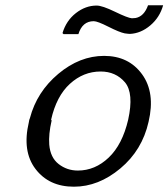

<svg xmlns="http://www.w3.org/2000/svg" viewBox="-20 -699 636 725"><path d="M220 -570 216 -574Q230 -621 266.5 -649.5Q303 -678 345 -678Q366 -678 414.5 -654.5Q463 -631 478 -630Q480 -630 485 -630.5Q490 -631 492 -631Q524 -637 539 -679H596Q583 -633 547.5 -603Q512 -573 471 -571Q465 -571 451 -573Q431 -577 389.5 -598Q348 -619 334 -619Q291 -619 276 -570ZM89 -238Q90 -247 93 -253Q119 -352 200 -420Q281 -488 373 -488Q466 -488 516.5 -418.5Q567 -349 541 -239Q517 -132 434.5 -63Q352 6 259 6Q165 6 114 -61Q63 -128 89 -238ZM173 -247 175 -244Q163 -192 166 -153Q170 -104 201.5 -79.5Q233 -55 274 -55Q339 -55 390.5 -104Q442 -153 464 -247Q486 -347 452 -388Q417 -429 360 -429Q295 -429 244 -382.5Q193 -336 173 -247Z"/></svg>

Font: Coval
Style: Light Italic
Weight: 300
Foundry: Context Ltd
Version: Version 001.000